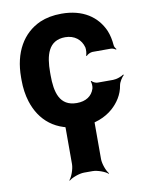

<svg xmlns="http://www.w3.org/2000/svg" viewBox="-88 -600 697 919"><g transform="rotate(-10 260.5 -141.0)"><path d="M173 -257V-271C173 -353 191 -424 273 -424C318 -424 350 -398 360 -359C362 -349 361 -326 356 -320L360 -318C364 -324 380 -332 390 -332H479C487 -332 498 -327 503 -323L505 -326C501 -330 495 -339 495 -347C493 -372 488 -396 479 -418C447 -491 379 -538 275 -538C234 -538 199 -531 169 -518C83 -479 32 -393 32 -271V-257C32 -220 37 -185 47 -153C77 -57 151 10 276 10C341 10 395 -13 431 -45C459 -70 485 -106 492 -152C495 -168 509 -189 518 -197L516 -200C506 -192 481 -183 464 -183H388C379 -183 364 -190 361 -196L357 -194C361 -188 362 -168 359 -159C348 -124 318 -104 274 -104C190 -104 173 -174 173 -257ZM341 180V6C341 -18 355 -55 367 -68L365 -70C352 -58 315 -44 291 -44H250C226 -44 189 -58 176 -70L174 -68C186 -55 200 -18 200 6V180C200 204 186 241 174 254L176 256C189 244 226 230 250 230H291C315 230 352 244 365 256L367 254C355 241 341 204 341 180Z"/></g></svg>

Font: Asimov
Style: Edge
Weight: 500
Designer: Google
Version: Version 2.000980: 2014